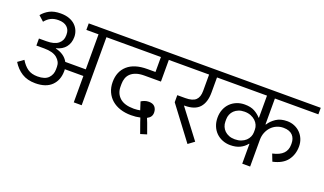

<svg xmlns="http://www.w3.org/2000/svg" viewBox="-74 -1162 2847 1689"><g transform="rotate(20 1349.5 -318.0)"><path d="M264 -42Q189 -42 137.5 -74.5Q86 -107 51 -164L105 -203Q134 -155 170 -130Q206 -105 262 -105Q332 -105 363.5 -138Q395 -171 395 -219V-244Q395 -291 355.5 -324Q316 -357 234 -357H161V-423H230Q305 -423 341 -452.5Q377 -482 377 -529V-541Q377 -583 349 -608.5Q321 -634 268 -634Q226 -634 196.5 -618.5Q167 -603 144 -574L95 -618Q123 -653 164 -674.5Q205 -696 267 -696Q313 -696 347 -683.5Q381 -671 403.5 -649.5Q426 -628 437.5 -600Q449 -572 449 -542Q449 -485 418.5 -446.5Q388 -408 331 -394V-391Q369 -383 400 -362.5Q431 -342 449 -309H641V-637H527V-698H853V-637H715V0H641V-247H467Q468 -243 468 -239Q468 -235 468 -230Q468 -145 416 -93.5Q364 -42 264 -42Z M1250 -36 1237 -75Q1199 -66 1152 -66Q1096 -66 1050 -81Q1004 -96 971 -124.5Q938 -153 919.5 -194Q901 -235 901 -286Q901 -384 964.5 -440.5Q1028 -497 1149 -497H1225V-637H813V-698H1430V-637H1299V-434H1144Q1100 -434 1069 -423.5Q1038 -413 1018 -394.5Q998 -376 989 -350.5Q980 -325 980 -296V-271Q980 -207 1023.5 -167.5Q1067 -128 1156 -128Q1174 -128 1188.5 -130Q1203 -132 1214 -134L1190 -209Q1204 -218 1222 -224.5Q1240 -231 1261 -231Q1299 -231 1317.5 -210Q1336 -189 1336 -156Q1336 -135 1326 -119.5Q1316 -104 1293 -92L1309 -53L1344 44L1285 62Z M1475 -305V-371H1550Q1618 -371 1647 -398.5Q1676 -426 1676 -484V-637H1390V-698H1867V-637H1750V-496Q1750 -404 1706.5 -355Q1663 -306 1567 -306H1563V-303L1763 -40L1706 2Z M2218 -185H2214Q2189 -153 2151.5 -135Q2114 -117 2062 -117Q2022 -117 1987.5 -131Q1953 -145 1928 -170Q1903 -195 1889 -230Q1875 -265 1875 -307Q1875 -349 1889 -384Q1903 -419 1928 -444Q1953 -469 1987.5 -483Q2022 -497 2062 -497Q2119 -497 2155 -477Q2191 -457 2214 -430H2218V-637H1802V-698H2699V-637H2292V-395H2296Q2319 -432 2360 -459.5Q2401 -487 2463 -487Q2500 -487 2532 -473.5Q2564 -460 2587 -436.5Q2610 -413 2623 -381.5Q2636 -350 2636 -313Q2636 -237 2594.5 -182Q2553 -127 2461 -107L2435 -174Q2503 -189 2534 -221.5Q2565 -254 2565 -303V-317Q2565 -338 2558.5 -357Q2552 -376 2538.5 -390.5Q2525 -405 2503.5 -413Q2482 -421 2452 -421Q2419 -421 2390 -408.5Q2361 -396 2339.5 -373.5Q2318 -351 2305 -319.5Q2292 -288 2292 -250V0H2218ZM2082 -179Q2115 -179 2141 -189Q2167 -199 2184.5 -215.5Q2202 -232 2211 -253Q2220 -274 2220 -295V-321Q2220 -342 2211 -362.5Q2202 -383 2184.5 -399.5Q2167 -416 2141 -426.5Q2115 -437 2082 -437Q2051 -437 2027 -427.5Q2003 -418 1986.5 -402Q1970 -386 1961 -364.5Q1952 -343 1952 -319V-297Q1952 -273 1961 -251.5Q1970 -230 1986.5 -214Q2003 -198 2027 -188.5Q2051 -179 2082 -179Z"/></g></svg>

Font: IBM Plex Sans Devanagari
Style: Regular
Weight: 400
Designer: Mike Abbink, Paul van der Laan, Pieter van Rosmalen, Erin McLaughlin
Foundry: Bold Monday
Version: Version 1.1